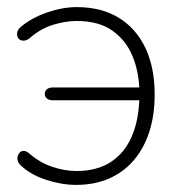

<svg xmlns="http://www.w3.org/2000/svg" viewBox="-20 -512 511 540"><path d="M194 8Q154 8 110.5 -6Q67 -20 38 -47Q32 -53 30 -60Q28 -67 30 -73.5Q32 -80 36.5 -84Q41 -88 48 -87.5Q55 -87 64 -79Q93 -54 128 -42.5Q163 -31 195 -31Q252 -31 291 -56Q330 -81 350.5 -128Q371 -175 372 -240L381 -230H128Q118 -230 112 -235Q106 -240 106 -248Q106 -256 112 -261Q118 -266 128 -266H381L372 -257Q371 -309 353 -353.5Q335 -398 296.5 -425.5Q258 -453 195 -453Q165 -453 130 -442.5Q95 -432 65 -406Q57 -399 49.5 -398Q42 -397 36.5 -400Q31 -403 29 -409.5Q27 -416 29 -423Q31 -430 38 -436Q69 -462 112.5 -477Q156 -492 196 -492Q265 -492 314 -462Q363 -432 389 -377Q415 -322 415 -246Q415 -188 400 -141.5Q385 -95 356.5 -61.5Q328 -28 287 -10Q246 8 194 8Z"/></svg>

Font: Nunito ExtraLight
Style: Regular
Weight: 200
Designer: Vernon Adams
Foundry: Vernon Adams
Version: Version 3.602;April 4, 2023;FontCreator 14.0.0.2856 64-bit